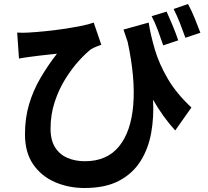

<svg xmlns="http://www.w3.org/2000/svg" viewBox="-20 -862 1040 961"><path d="M814 -804Q828 -773 845 -732Q862 -691 872 -660L797 -635Q785 -670 770.5 -709.5Q756 -749 739 -781ZM921 -842Q938 -811 955 -769.5Q972 -728 983 -698L908 -673Q896 -707 880.5 -746.5Q865 -786 849 -817ZM66 -699Q92 -697 122 -699Q158 -701 204 -705.5Q250 -710 297 -717Q344 -724 384.5 -732Q425 -740 449 -749L487 -638Q476 -634 462 -628.5Q448 -623 436 -616Q411 -597 376.5 -559.5Q342 -522 309 -470Q276 -418 254.5 -354Q233 -290 233 -218Q233 -160 256 -124Q279 -88 318 -71.5Q357 -55 405 -55Q515 -55 575.5 -129Q636 -203 647 -337Q658 -471 619 -652L598 -714L724 -749Q734 -686 755 -614.5Q776 -543 819 -469Q862 -395 938 -324L857 -209Q795 -277 746 -363Q751 -278 737 -198.5Q723 -119 684 -56.5Q645 6 576.5 42.5Q508 79 403 79Q323 79 255 49.5Q187 20 146 -39.5Q105 -99 105 -190Q105 -271 125.5 -340Q146 -409 182.5 -471.5Q219 -534 265 -593Q246 -591 221 -588.5Q196 -586 172.5 -583Q149 -580 134 -578Q118 -576 105 -574Q92 -572 75 -569Z"/></svg>

Font: Source Han Sans
Style: Bold
Weight: 700
Designer: Ryoko NISHIZUKA Ë•øÂ°öÊ∂ºÂ≠ê (kana, bopomofo & ideographs); Paul D. Hunt (Latin, Greek & Cyrillic); Sandoll Communicatio
Foundry: Adobe
Version: Version 2.004;hotconv 1.0.118;makeotfexe 2.5.65603